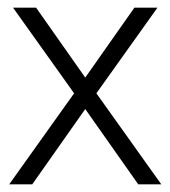

<svg xmlns="http://www.w3.org/2000/svg" viewBox="-20 -480 444 500"><path d="M340 0H400L231 -237L390 -460H330L202 -278L74 -460H14L173 -237L4 0H64L202 -196Z"/></svg>

Font: NM-font
Style: Light
Weight: 500
Designer: ""
Foundry: ""
Version: ""